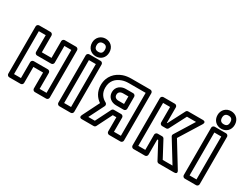

<svg xmlns="http://www.w3.org/2000/svg" viewBox="-75 -1295 2379 1852"><g transform="rotate(30 1114.5 -369.0)"><path d="M458 -25H381V-203C381 -218 367 -228 356 -228H198C183 -228 173 -214 173 -203V-25H96V-503H173V-316C173 -301 187 -291 198 -291H356C371 -291 381 -305 381 -316V-503H458ZM483 25C494 25 508 15 508 0V-528C508 -539 498 -553 483 -553H356C345 -553 331 -543 331 -528V-341H223V-528C223 -539 213 -553 198 -553H71C60 -553 46 -543 46 -528V0C46 11 56 25 71 25H198C209 25 223 15 223 0V-178H331V0C331 11 341 25 356 25Z M731 -25H654V-503H731ZM756 25C767 25 781 15 781 0V-528C781 -539 771 -553 756 -553H629C618 -553 604 -543 604 -528V0C604 11 614 25 629 25ZM692 -617C663 -617 646 -632 646 -665C646 -697 664 -713 692 -713C722 -713 738 -699 738 -665C738 -631 722 -617 692 -617ZM692 -567C747 -567 788 -606 788 -665C788 -724 747 -763 692 -763C638 -763 596 -722 596 -665C596 -606 638 -567 692 -567Z M998 -229C956 -251 923 -289 923 -352C923 -430 968 -471 1024 -491C1046 -499 1071 -503 1101 -503H1286V-25H1209V-183C1209 -198 1195 -208 1184 -208H1104C1094 -208 1085 -202 1081 -194L996 -25H923L1009 -196C1015 -209 1008 -224 998 -229ZM954 -197 861 -11C841 29 883 25 883 25H1012C1021 25 1030 19 1034 11L1119 -158H1159V0C1159 11 1169 25 1184 25H1310C1321 25 1335 15 1335 0V-528C1335 -539 1325 -553 1310 -553H1101C1067 -553 1036 -549 1008 -539C937 -514 873 -454 873 -352C873 -280 908 -228 954 -197ZM1000 -347C1000 -288 1049 -256 1098 -256H1184C1199 -256 1209 -270 1209 -281V-415C1209 -430 1195 -440 1184 -440H1101C1050 -440 1000 -408 1000 -347ZM1050 -347C1050 -375 1069 -390 1101 -390H1159V-306H1098C1068 -306 1050 -321 1050 -347Z M1633 -220H1583C1568 -220 1558 -206 1558 -195V-25H1480V-503H1558V-330C1558 -315 1572 -305 1583 -305H1628C1637 -305 1646 -310 1650 -318L1746 -503H1847L1715 -290C1710 -282 1709 -272 1714 -264L1861 -25H1752L1655 -207C1651 -215 1641 -220 1633 -220ZM1618 -170 1715 12C1719 19 1728 25 1737 25H1906C1954 25 1927 -13 1927 -13L1765 -277L1913 -515C1938 -556 1891 -553 1891 -553H1731C1722 -553 1713 -548 1709 -540L1613 -355H1608V-528C1608 -539 1598 -553 1583 -553H1455C1444 -553 1430 -543 1430 -528V0C1430 11 1440 25 1455 25H1583C1594 25 1608 15 1608 0V-170Z M2128 -25H2051V-503H2128ZM2153 25C2164 25 2178 15 2178 0V-528C2178 -539 2168 -553 2153 -553H2026C2015 -553 2001 -543 2001 -528V0C2001 11 2011 25 2026 25ZM2089 -617C2060 -617 2043 -632 2043 -665C2043 -697 2061 -713 2089 -713C2119 -713 2135 -699 2135 -665C2135 -631 2119 -617 2089 -617ZM2089 -567C2144 -567 2185 -606 2185 -665C2185 -724 2144 -763 2089 -763C2035 -763 1993 -722 1993 -665C1993 -606 2035 -567 2089 -567Z"/></g></svg>

Font: Asimov
Style: NarOu
Weight: 500
Designer: Google
Version: Version 2.000980; 2014